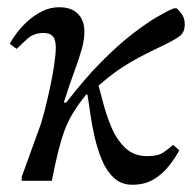

<svg xmlns="http://www.w3.org/2000/svg" viewBox="-20 -499 530 530"><path d="M123 0H40V-11L86 -138Q94 -158 102 -189Q110 -220 117.5 -254.5Q125 -289 129.5 -319.5Q134 -350 134 -367Q134 -389 126 -398.5Q118 -408 101 -408Q73 -408 55 -391.5Q37 -375 26 -364L7 -378Q14 -392 27 -409Q40 -426 58 -442Q76 -458 97.5 -468.5Q119 -479 143 -479Q178 -479 195.5 -460.5Q213 -442 213 -412Q213 -390 206 -364.5Q199 -339 186 -304Q173 -269 156 -216H163Q213 -281 259 -327.5Q305 -374 344.5 -404.5Q384 -435 414 -452.5Q444 -470 460 -476H468Q473 -472 481.5 -460.5Q490 -449 490 -432Q490 -411 477.5 -400.5Q465 -390 425 -371Q389 -354 364 -340.5Q339 -327 318 -313.5Q297 -300 275 -282Q253 -264 224 -238H218Q196 -211 181.5 -187Q167 -163 157.5 -137Q148 -111 140 -78Q132 -45 123 0ZM345 11Q315 11 294.5 -8Q274 -27 261.5 -57Q249 -87 241 -122Q233 -157 228.5 -190Q224 -223 220 -246L250 -269Q256 -249 264.5 -216Q273 -183 287 -149Q301 -115 325 -91.5Q349 -68 386 -68Q415 -68 429 -77Q443 -86 458 -99L475 -84Q463 -62 445.5 -40Q428 -18 403.5 -3.5Q379 11 345 11Z"/></svg>

Font: STIX Two Text
Style: Italic
Weight: 400
Italic angle: -12°
Designer: Ross Mills, John Hudson & Paul Hanslow, Tiro Typeworks Ltd; with prior portions MicroPress Inc. and Coen Hoffman, Elsevi
Foundry: Tiro Typeworks Ltd
Version: Version 2.13 b171